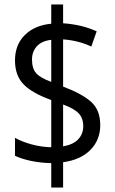

<svg xmlns="http://www.w3.org/2000/svg" viewBox="-20 -846 512 858"><path d="M209 -117Q161 -118 118.5 -127Q76 -136 47 -150V-230Q77 -213 120.5 -201Q164 -189 209 -188V-399Q123 -430 85 -469.5Q47 -509 47 -576Q47 -646 91 -689.5Q135 -733 209 -740V-826H262V-742Q305 -739 342 -730Q379 -721 412 -706L388 -638Q331 -665 262 -670V-459Q345 -428 386.5 -391.5Q428 -355 428 -287Q428 -221 384.5 -176.5Q341 -132 262 -121V-8H209ZM209 -668Q166 -663 144.5 -639Q123 -615 123 -580Q123 -540 141.5 -519Q160 -498 209 -480ZM262 -192Q308 -200 330 -224Q352 -248 352 -282Q352 -318 331.5 -339.5Q311 -361 262 -379Z"/></svg>

Font: Noto Sans Malayalam UI Condensed
Style: Regular
Weight: 400
Width: 3
Designer: Jelle Bosma - Monotype Design Team
Foundry: Monotype Imaging Inc.
Version: Version 2.104; ttfautohint (v1.8.4.7-5d5b)